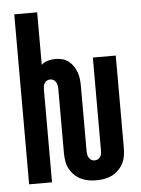

<svg xmlns="http://www.w3.org/2000/svg" viewBox="-53 -777 606 827"><g transform="rotate(-5 250.0 -363.5)"><path d="M330 8Q313 8 296 5Q279 2 263.5 -5.5Q248 -13 235.5 -25.5Q223 -38 215 -53Q207 -68 204 -85.5Q201 -103 201 -120V-400Q201 -407 199.5 -414.5Q198 -422 194 -428.5Q190 -435 183.5 -438.5Q177 -442 170 -442Q162 -442 155.5 -438.5Q149 -435 145 -428.5Q141 -422 140 -414.5Q139 -407 139 -400V0H40V-735H139V-508Q151 -519 167 -523.5Q183 -528 199 -528Q215 -528 230 -524Q245 -520 257 -510.5Q269 -501 277.5 -488Q286 -475 291 -460.5Q296 -446 297.5 -430.5Q299 -415 299 -400V-120Q299 -113 300.5 -105.5Q302 -98 306 -91.5Q310 -85 316.5 -81.5Q323 -78 330 -78Q338 -78 344.5 -81.5Q351 -85 355 -91.5Q359 -98 360 -105.5Q361 -113 361 -120V-520H460V-120Q460 -103 457 -85.5Q454 -68 446 -53Q438 -38 425.5 -25.5Q413 -13 397.5 -5.5Q382 2 365 5Q348 8 330 8Z"/></g></svg>

Font: Zed Mono Semibold
Style: Regular
Weight: 600
Monospace: yes
Designer: Belleve Invis
Foundry: Belleve Invis
Version: Version 1.0.0; ttfautohint (v1.8.4)